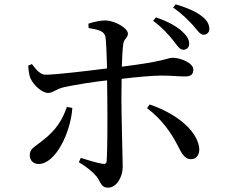

<svg xmlns="http://www.w3.org/2000/svg" viewBox="-20 -827 1040 884"><path d="M778 -640C797 -616 807 -598 824 -598C839 -598 851 -608 851 -625C851 -645 841 -662 817 -684C791 -707 751 -729 698 -747L685 -731C729 -699 757 -666 778 -640ZM870 -709C891 -685 901 -667 918 -667C935 -668 944 -680 944 -695C943 -716 933 -735 907 -754C881 -774 841 -792 789 -807L777 -792C823 -760 848 -733 870 -709ZM796 -161C813 -129 827 -94 859 -94C886 -94 901 -117 897 -149C883 -236 777 -310 669 -346L657 -329C726 -277 768 -215 796 -161ZM288 -335C269 -281 243 -231 175 -179C138 -149 117 -143 117 -112C117 -90 132 -72 158 -72C236 -72 306 -218 313 -330ZM110 -525C111 -506 114 -479 121 -465C137 -431 176 -399 201 -399C225 -399 238 -418 277 -426C328 -437 409 -450 473 -457L474 -377C475 -292 475 -134 471 -86C470 -73 463 -71 451 -73C426 -77 387 -89 352 -100L343 -80C376 -61 408 -35 425 -14C447 17 446 37 478 37C517 37 545 -13 545 -58C545 -89 539 -293 539 -376L540 -464C606 -472 682 -479 722 -479C770 -479 800 -475 832 -475C859 -475 870 -484 870 -507C870 -536 814 -561 774 -561C752 -561 743 -545 541 -520C542 -560 544 -597 547 -621C549 -649 569 -652 569 -672C569 -697 511 -731 467 -733C442 -733 410 -726 387 -718L388 -698C437 -690 461 -683 466 -655C469 -634 471 -574 473 -512C395 -502 237 -483 191 -483C167 -482 147 -505 127 -532Z"/></svg>

Font: Noto Serif JP Medium
Style: Regular
Weight: 500
Designer: Ryoko NISHIZUKA 西塚涼子 (kana & ideographs); Frank Grießhammer (Latin, Greek & Cyrillic); Wenlong ZHANG 张文龙 (bopomofo); San
Foundry: Adobe
Version: Version 2.001;hotconv 1.1.0;makeotfexe 2.6.0